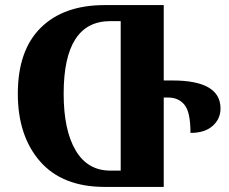

<svg xmlns="http://www.w3.org/2000/svg" viewBox="-20 -734 898 754"><path d="M391 0H623V-351H640Q681 -351 704.5 -322.5Q728 -294 728 -212Q784 -212 815 -239.5Q846 -267 846 -308Q846 -418 657 -418H623V-714H391Q230 -714 140 -625Q50 -536 50 -366Q50 -200 137.5 -100Q225 0 391 0ZM413 -64Q324 -64 277 -143.5Q230 -223 230 -366Q230 -651 413 -651H454V-64Z"/></svg>

Font: Noto Serif Georgian SemiCondensed Extra
Style: Regular
Weight: 800
Width: 4
Designer: Monotype Design Team
Foundry: Monotype Imaging Inc.
Version: Version 1.901